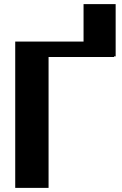

<svg xmlns="http://www.w3.org/2000/svg" viewBox="-20 -913 595 933"><path d="M54 0H216V-636H534V-639H542V-893H386V-711H54Z"/></svg>

Font: Aerodynamic
Style: Bd
Weight: 500
Designer: Google
Version: Version 2.000980; 2014